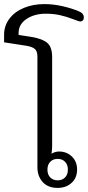

<svg xmlns="http://www.w3.org/2000/svg" viewBox="-26 -910 430 939"><path d="M157 -92V-633Q157 -659 145 -670Q133 -681 104 -686L-6 -703V-740Q-6 -784 20 -818.5Q46 -853 91 -871.5Q136 -890 191 -890Q234 -890 278.5 -880Q323 -870 359 -855Q384 -845 384 -825Q384 -815 379 -810Q374 -805 367 -805Q362 -805 351.5 -809Q341 -813 335 -815Q299 -829 267 -836Q235 -843 198 -843Q142 -843 103.5 -817Q65 -791 65 -749V-739L130 -729Q183 -720 206 -699.5Q229 -679 229 -631V-198Q229 -178 226 -158Q243 -169 263 -169Q300 -169 325.5 -144.5Q351 -120 351 -81Q351 -40 324 -15.5Q297 9 256 9Q209 9 183 -19.5Q157 -48 157 -92ZM306 -80Q306 -105 292 -119Q278 -133 256 -133Q234 -133 220 -119Q206 -105 206 -80Q206 -56 220 -42Q234 -28 256 -28Q278 -28 292 -42Q306 -56 306 -80Z"/></svg>

Font: Maitree
Style: Regular
Weight: 400
Designer: CadsonDemak Team
Foundry: CadsonDemak
Version: Version 1.001